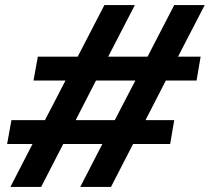

<svg xmlns="http://www.w3.org/2000/svg" viewBox="-20 -736 826 756"><path d="M296 0H417L504 -169H650L666 -263H553L633 -419H754L770 -513H681L786 -716H666L561 -513H406L511 -716H391L286 -513H129L112 -419H238L157 -263H25L8 -169H108L21 0H142L229 -169H383ZM278 -263 358 -419H513L432 -263Z"/></svg>

Font: Uncut Sans Semibold
Style: Italic
Weight: 600
Italic angle: -10°
Designer: Kasper Nordkvist
Foundry: Uncut Type
Version: Version 1.111;FEAKit 1.0